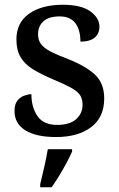

<svg xmlns="http://www.w3.org/2000/svg" viewBox="-20 -566 501 807"><path d="M216 10Q131 10 86 -18.5Q41 -47 41 -99Q41 -128 53 -143Q65 -158 82 -164Q99 -170 112 -170Q112 -115 137.5 -78Q163 -41 220 -41Q273 -41 300 -65Q327 -89 327 -126Q327 -150 316.5 -166Q306 -182 279 -197Q252 -212 204 -232Q152 -254 117.5 -275.5Q83 -297 66 -326.5Q49 -356 49 -400Q49 -471 102.5 -508.5Q156 -546 244 -546Q322 -546 360 -518Q398 -490 398 -454Q398 -425 378 -408Q358 -391 318 -391Q318 -441 296.5 -469Q275 -497 231 -497Q185 -497 162.5 -476.5Q140 -456 140 -422Q140 -397 152.5 -380.5Q165 -364 192.5 -349.5Q220 -335 268 -317Q343 -287 380.5 -251Q418 -215 418 -152Q418 -73 363 -31.5Q308 10 216 10ZM149 208Q157 176 166 136Q175 96 181 61H283V71Q274 92 259.5 119Q245 146 228.5 173Q212 200 197 221H149Z"/></svg>

Font: Noto Serif Bengali Medium
Style: Regular
Weight: 500
Designer: Juan Bruce, Universal Thirst, Indian Type Foundry and the Monotype Design Team.
Foundry: Monotype Imaging Inc.
Version: Version 2.003; ttfautohint (v1.8.4.7-5d5b)